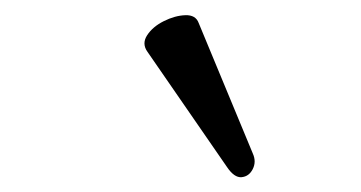

<svg xmlns="http://www.w3.org/2000/svg" viewBox="-20 -717 487 259"><path d="M321 -510Q326 -499 321 -489Q316 -479 306 -478Q296 -477 286 -492L179 -647Q171 -658 178.5 -669.5Q186 -681 201 -688.5Q216 -696 230 -696.5Q244 -697 248 -686Z"/></svg>

Font: Junicode VF
Style: Italic
Weight: 400
Italic angle: -11°
Designer: Peter S. Baker
Version: Version 2.209